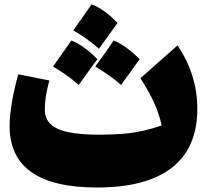

<svg xmlns="http://www.w3.org/2000/svg" viewBox="-20 -836 935 868"><path d="M710.9 -268.6Q700.2 -319.3 677 -370.6Q653.8 -421.9 614.7 -482.4L782.7 -630.9Q872.1 -497.6 872.1 -343.8Q872.1 -168 757.3 -78.1Q642.6 11.7 418 11.7Q23.4 11.7 23.4 -266.1Q23.4 -312 33.9 -373.8Q44.4 -435.5 62.5 -500L203.1 -472.2Q191.9 -430.7 187.3 -400.9Q182.6 -371.1 182.6 -340.8Q182.6 -280.3 240.5 -253.7Q298.3 -227.1 429.2 -227.1Q488.3 -227.1 534.7 -231Q581.1 -234.9 623.3 -244.1Q665.5 -253.4 710.9 -268.6ZM410.6 -535.2Q455.6 -595.7 493.7 -652.8Q548.3 -631.3 611.3 -568.4Q585 -531.2 527.3 -452.1Q481 -493.2 410.6 -535.2ZM219.7 -535.2Q247.1 -574.7 302.7 -652.8Q357.9 -631.8 420.4 -568.4Q389.2 -526.9 335.9 -452.1Q283.2 -498.5 219.7 -535.2ZM311 -698.7Q371.1 -782.2 394 -816.4Q450.7 -795.4 511.2 -732.4Q471.7 -676.3 427.2 -615.7Q371.6 -664.6 311 -698.7Z"/></svg>

Font: Pinar DS1 Black
Style: Regular
Weight: 900
Designer: Amin Abedi
Version: Version 3.000